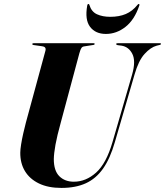

<svg xmlns="http://www.w3.org/2000/svg" viewBox="-20 -912 810 942"><path d="M532 -215 628.5 -547.5Q647 -613 629.2 -647.8Q611.5 -682.5 576 -688L557 -690.5Q553 -691.5 551.5 -692.8Q550 -694 550 -696Q550 -698 551.8 -699Q553.5 -700 557 -700H764Q767 -700 768.5 -699.2Q770 -698.5 770 -696.5Q770 -695 768.8 -693.8Q767.5 -692.5 763.5 -691.5L749 -688Q719 -680 689.2 -647.2Q659.5 -614.5 640 -546L543.5 -214.5Q520.5 -134.5 485.8 -85Q451 -35.5 401 -12.8Q351 10 281.5 10Q216 10 170.8 -12Q125.5 -34 102.2 -72.8Q79 -111.5 79.5 -163Q79.5 -177.5 83.5 -203Q87.5 -228.5 94 -257.2Q100.5 -286 107 -310.5L203 -663.5Q205.5 -673.5 201 -678.8Q196.5 -684 187 -685L145 -691Q142 -691.5 140.2 -692.5Q138.5 -693.5 138.5 -696Q138.5 -698 140.2 -699Q142 -700 145 -700H439Q444.5 -700 444.5 -696.5Q444.5 -695 443.2 -693.5Q442 -692 438 -691.5L393.5 -684.5Q384.5 -683.5 379.8 -677Q375 -670.5 369.5 -651L278.5 -312Q260 -245.5 252.2 -202.2Q244.5 -159 244 -131.5Q244 -74.5 271 -47.5Q298 -20.5 342.5 -20.5Q401.5 -20.5 451.5 -65.2Q501.5 -110 532 -215ZM521 -829.5Q564.5 -829.5 597 -843.2Q629.5 -857 654.5 -888Q656.5 -890.5 657.8 -891.5Q659 -892.5 660.5 -892.5Q663 -892.5 663.8 -890.5Q664.5 -888.5 663.5 -885Q640 -815 595.8 -780.2Q551.5 -745.5 499.5 -745.5Q448.5 -745.5 422 -780.2Q395.5 -815 408 -885Q408.5 -888.5 410 -890.5Q411.5 -892.5 414 -892.5Q415.5 -892.5 416.8 -891.5Q418 -890.5 418.5 -888Q428.5 -854.5 455.8 -842Q483 -829.5 521 -829.5Z"/></svg>

Font: Fraunces 120pt
Style: Bold Italic
Weight: 700
Italic angle: -16°
Version: Version 1.000;[b76b70a41]